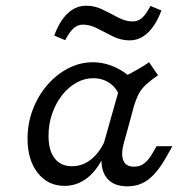

<svg xmlns="http://www.w3.org/2000/svg" viewBox="-20 -646 646 679"><path d="M208.1 11.3Q149.2 11.3 113.3 -34.7Q77.4 -80.6 77.4 -155.6Q77.4 -209.7 96 -258.5Q114.5 -307.3 146.8 -344.8Q179 -382.3 220.6 -404Q262.1 -425.8 308.1 -425.8Q349.2 -425.8 388.3 -407.7Q427.4 -389.5 457.3 -356.5L404 -303.2Q393.5 -333.9 368.5 -351.6Q343.5 -369.4 309.7 -369.4Q278.2 -369.4 249.6 -353.2Q221 -337.1 198.8 -308.5Q176.6 -279.8 164.1 -243.1Q151.6 -206.5 151.6 -165.3Q151.6 -113.7 173.4 -85.9Q195.2 -58.1 234.7 -58.1Q272.6 -58.1 303.6 -83.5Q334.7 -108.9 354.8 -156.5L351.6 -105.6Q328.2 -49.2 291.5 -19Q254.8 11.3 208.1 11.3ZM366.1 -206.5 412.9 -371.8Q438.7 -384.7 461.7 -397.6Q484.7 -410.5 507.3 -425.8L538.7 -379.8Q512.9 -362.1 496.4 -346.8Q479.8 -331.5 470.2 -312.9Q460.5 -294.4 452.4 -266.1L436.3 -206.5ZM417.7 -139.5Q407.3 -100.8 416.1 -78.6Q425 -56.5 454 -56.5Q475 -56.5 489.9 -68.1Q504.8 -79.8 516.9 -100L533.9 -129H589.5L570.2 -94.4Q549.2 -56.5 527.8 -32.7Q506.5 -8.9 483.1 2Q459.7 12.9 430.6 12.9Q391.9 12.9 369 -5.2Q346 -23.4 340.3 -58.5Q334.7 -93.5 348.4 -143.5L366.1 -206.5H436.3ZM437.9 -503.2Q408.1 -503.2 379.4 -517.3Q350.8 -531.5 324.6 -545.2Q298.4 -558.9 273.4 -558.9Q255.6 -558.9 241.1 -546.8Q226.6 -534.7 210.5 -504L171.8 -520.2Q191.1 -572.6 219.8 -599.2Q248.4 -625.8 284.7 -625.8Q315.3 -625.8 343.1 -612.1Q371 -598.4 397.2 -584.3Q423.4 -570.2 449.2 -570.2Q467.7 -570.2 481.9 -582.3Q496 -594.4 512.1 -625L550.8 -608.9Q531.5 -557.3 502.8 -530.2Q474.2 -503.2 437.9 -503.2Z"/></svg>

Font: Playfair 5pt SemiExpanded Light
Style: Italic
Weight: 300
Width: 6
Italic angle: -15.6°
Designer: Claus Eggers Sørensen
Foundry: Claus Eggers Sørensen
Version: Version 2.203